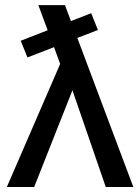

<svg xmlns="http://www.w3.org/2000/svg" viewBox="-20 -745 559 765"><path d="M62.5 -582.5 169.9 -624.5 132.8 -724.6H238.8L262.7 -661.1L343.3 -692.4L370.1 -625.5L288.1 -593.8L511.2 0H401.4L268.6 -385.3L116.2 0H7.3L219.7 -490.2L195.3 -557.1L89.4 -516.1Z"/></svg>

Font: Arimo Medium
Style: Regular
Weight: 500
Designer: Steve Matteson
Foundry: Monotype Imaging Inc.
Version: Version 1.33